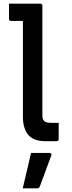

<svg xmlns="http://www.w3.org/2000/svg" viewBox="-20 -770 390 1047"><path d="M29 -750Q37 -750 54.5 -750Q72 -750 94 -750Q116 -750 137.5 -750Q159 -750 176 -750Q193 -750 200 -750Q204 -750 206 -748.5Q208 -747 209.5 -745Q211 -743 211 -739Q211 -690 211 -630.5Q211 -571 211 -507.5Q211 -444 211 -380Q211 -316 211 -257Q211 -198 211 -149Q211 -134 212.5 -125.5Q214 -117 221 -110Q227 -104 237.5 -102Q248 -100 261 -100Q268 -100 276.5 -100Q285 -100 289 -100H300Q300 -80 300 -56Q300 -32 300 -11Q300 -7 298.5 -5Q297 -3 295 -1.5Q293 0 289 0Q285 0 273.5 0Q262 0 250 0Q238 0 228 0Q198 0 174.5 -8Q151 -16 136 -32.5Q121 -49 113 -74.5Q105 -100 105 -134Q105 -178 105 -231Q105 -284 105 -341Q105 -398 105 -455Q105 -512 105 -563.5Q105 -615 105 -656H97Q93 -656 81.5 -656Q70 -656 58 -656Q46 -656 40 -656Q35 -656 32 -659Q29 -662 29 -667Q29 -688 29 -708.5Q29 -729 29 -750ZM149 64Q175 64 199 64Q223 64 250 64Q256 64 259 67.5Q262 71 260 77Q249 106 239 133.5Q229 161 219 188.5Q209 216 197 247Q196 251 192.5 254Q189 257 182 257Q165 257 147 257Q129 257 104 257Q112 224 119.5 191Q127 158 135 126Q143 94 149 64Z"/></svg>

Font: Recursive Medium
Style: Regular
Weight: 500
Version: Version 1.085